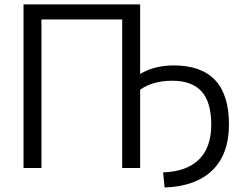

<svg xmlns="http://www.w3.org/2000/svg" viewBox="-20 -750 1092 857"><path d="M85 0V-730.5H605.5V-419.9Q669.9 -458 754.9 -458Q1002 -458 1002 -195.3Q1002 -61.5 927.7 10.3Q853.5 82 714.8 86.9L708 19.5Q813.5 15.6 868.2 -38.1Q922.9 -91.8 922.9 -193.4Q922.9 -294.9 879.4 -342.3Q835.9 -389.6 749 -389.6Q662.1 -389.6 605.5 -349.6V0H525.4V-663.1H165V0Z"/></svg>

Font: GenEi M Gothic v2 Regular
Style: Regular
Weight: 400
Version: Version 2.0